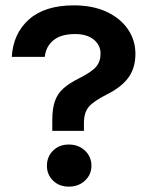

<svg xmlns="http://www.w3.org/2000/svg" viewBox="-20 -682 557 716"><path d="M175 -194V-234Q175 -277.5 185 -305.5Q195 -333.5 217 -352.8Q239 -372 275 -390Q322.5 -414 338.8 -433.5Q355 -453 355 -482Q355 -513.5 329.8 -534.2Q304.5 -555 260 -555Q207.5 -555 179.2 -531.8Q151 -508.5 147 -470H24Q29 -557 88 -609.5Q147 -662 255 -662Q326 -662 377.5 -638Q429 -614 457 -573Q485 -532 485 -481Q485 -428.5 458.8 -392.5Q432.5 -356.5 377 -329Q328.5 -304.5 310.8 -283.2Q293 -262 293 -223V-194ZM237 14Q200.5 14 177.8 -8.5Q155 -31 155 -63.5Q155 -97.5 177.8 -120.2Q200.5 -143 236.5 -143Q273 -143 297 -120.2Q321 -97.5 321 -64Q321 -31 297 -8.5Q273 14 237 14Z"/></svg>

Font: Karla
Style: Bold
Weight: 700
Designer: Jonathan Pinhorn
Version: Version 2.004; ttfautohint (v1.8.4.7-5d5b);gftools[0.9.33]